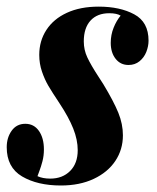

<svg xmlns="http://www.w3.org/2000/svg" viewBox="-40 -551 479 585"><path d="M113.3 -6.8Q150.4 -6.8 173.6 -30Q196.8 -53.2 196.8 -93.3Q196.8 -125 183.1 -159.4Q169.4 -193.8 141.6 -235.8Q118.2 -271 107.2 -289.8Q96.2 -308.6 87.9 -332.8Q79.6 -356.9 79.6 -383.8Q79.6 -426.3 101.3 -459.7Q123 -493.2 163.8 -512Q204.6 -530.8 260.7 -530.8Q325.7 -530.8 369.1 -507.3Q412.6 -483.9 412.6 -427.2Q412.6 -410.2 405.8 -392.8Q398.9 -375.5 385 -364.3Q371.1 -353 351.6 -353Q327.1 -353 312.3 -371.8Q297.4 -390.6 297.4 -420.4Q297.4 -444.8 306.2 -466.6Q314.9 -488.3 327.6 -503.4Q315.4 -510.7 293 -510.7Q256.3 -510.7 235.8 -488.3Q215.3 -465.8 215.3 -424.8Q215.3 -398.9 226.1 -376Q236.8 -353 260.7 -316.4L274.9 -294.4Q306.6 -241.7 320.6 -207.3Q334.5 -172.9 334.5 -138.7Q334.5 -95.2 311.3 -60.5Q288.1 -25.9 245.4 -5.9Q202.6 14.2 145.5 14.2Q74.2 14.2 27.3 -13.4Q-19.5 -41 -19.5 -102.5Q-19.5 -131.8 -4.4 -152.8Q10.7 -173.8 37.1 -173.8Q63.5 -173.8 78.6 -152.1Q93.8 -130.4 93.8 -95.7Q93.8 -76.7 89.4 -59.8Q85 -43 80.3 -30.8Q75.7 -18.6 74.2 -14.2Q90.3 -6.8 113.3 -6.8Z"/></svg>

Font: TypoPRO Playfair Display
Style: Bold Italic
Weight: 700
Italic angle: -14.9847°
Designer: Claus Eggers Sørensen
Foundry: Claus Eggers Sørensen
Version: Version 1.004;PS 001.004;hotconv 1.0.70;makeotf.lib2.5.58329